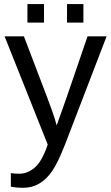

<svg xmlns="http://www.w3.org/2000/svg" viewBox="-20 -705 540 933"><path d="M93.3 207.5Q58.1 207.5 32.7 202.1V136.2Q51.3 139.2 73.7 139.2Q114.7 139.2 149.7 108.6Q184.6 78.1 211.9 -2.4L2.4 -528.3H96.2L207.5 -236.3Q219.7 -205.1 233.6 -165.5Q247.6 -126 255.4 -95.7Q267.6 -130.4 280 -164.6Q292.5 -198.7 304.2 -232.9L405.3 -528.3H498L294.9 0Q278.3 42 263.2 73.5Q248 105 233.9 125.5Q178.2 207.5 93.3 207.5ZM385.3 -685.1V-595.2H305.7V-685.1ZM193.8 -685.1V-595.2H113.3V-685.1Z"/></svg>

Font: Arimo
Style: Regular
Weight: 400
Designer: Steve Matteson
Foundry: Monotype Imaging Inc.
Version: Version 1.33